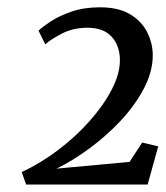

<svg xmlns="http://www.w3.org/2000/svg" viewBox="-20 -928 454 526"><path d="M51.5 -422.5 39.5 -456.5Q91 -480.5 139.5 -517.2Q188 -554 226.2 -597.2Q264.5 -640.5 286.8 -684Q309 -727.5 308.5 -764.5Q308 -803.5 285.5 -827.8Q263 -852 219.5 -852Q180.5 -852 149.2 -835.8Q118 -819.5 104 -806.5L85.5 -844Q96.5 -854.5 119.2 -869.5Q142 -884.5 176 -896.2Q210 -908 254 -908Q304.5 -908 336.2 -889Q368 -870 383.2 -839.8Q398.5 -809.5 398.5 -776.5Q398.5 -731.5 374.2 -685.5Q350 -639.5 310.8 -597.5Q271.5 -555.5 225.2 -521.5Q179 -487.5 135 -466L335 -484.5L369.5 -537.5L413.5 -527L384.5 -422.5Z"/></svg>

Font: Merriweather
Style: Italic
Weight: 400
Italic angle: -7.8°
Designer: Eben Sorkin
Foundry: Eben Sorkin
Version: Version 2.100